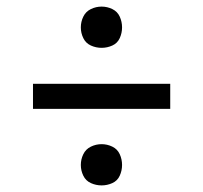

<svg xmlns="http://www.w3.org/2000/svg" viewBox="-20 -632 616 582"><path d="M288 -487Q305 -487 320.5 -494Q336 -501 343 -516.5Q350 -532 350 -549Q350 -566 343 -581.5Q336 -597 320.5 -604.5Q305 -612 288 -612Q271 -612 255.5 -604.5Q240 -597 232.5 -581.5Q225 -566 225 -549Q225 -532 232.5 -516.5Q240 -501 255.5 -494Q271 -487 288 -487ZM288 -70Q305 -70 320.5 -77Q336 -84 343 -99.5Q350 -115 350 -132Q350 -149 343 -164.5Q336 -180 320.5 -187.5Q305 -195 288 -195Q271 -195 255.5 -187.5Q240 -180 232.5 -164.5Q225 -149 225 -132Q225 -115 232.5 -99.5Q240 -84 255.5 -77Q271 -70 288 -70ZM80 -302H496V-378H80Z"/></svg>

Font: Iosevka SS01 Extended
Style: Regular
Weight: 400
Width: 7
Monospace: yes
Designer: Belleve Invis
Foundry: Belleve Invis
Version: Version 3.4.7; ttfautohint (v1.8.3)